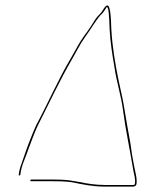

<svg xmlns="http://www.w3.org/2000/svg" viewBox="-20 -641 580 710"><path d="M274.9 32C270 32 253.8 28 248.6 28C224.6 22.7 191.2 23 161.4 23H95.4C93.4 23 92.2 24 91.9 26C91.6 28 92.4 29 94.4 29H160.4C189.4 29 222.2 29.1 246.8 33C282.3 40.3 321.4 49 365.2 49H471.2C478.6 49 483 46 484.7 40C486.6 28.1 484.4 13.5 482.4 4C477 -20.6 472.7 -43.3 468.1 -70L462.4 -110C458 -135.1 444.7 -207 440.9 -233C434.6 -276.1 425.6 -307.9 417.6 -348C406.4 -404.2 395 -468.7 391.6 -534C390.9 -559.3 390 -576.7 388.8 -586C388.3 -595.3 386.7 -604.3 384.1 -613C377.6 -631.9 365.1 -611.9 359.3 -602C352.4 -590.2 342.3 -583.6 333.4 -571C321.6 -551.7 306.7 -528.6 291.6 -509C271.3 -481.5 258.7 -453.5 239.8 -422C197.7 -351.5 153.8 -252.2 114.3 -179C100.9 -149.9 84.5 -107.8 73.5 -76L59.7 -36C55.2 -24.7 52.4 -15 51.1 -7L49.2 5C48.9 7 49.7 8 51.7 8C53.7 8 54.9 7 55.2 5L57.1 -7C58.4 -15 60.9 -24.3 64.5 -35C82.1 -78.1 100.3 -135.6 120 -177C157.7 -251.2 203.6 -349.1 244.9 -419.5C263.2 -450.5 276 -478.7 296.1 -506C315.7 -532.6 332 -562.4 351.7 -585C362 -593.9 366.9 -602.8 374.2 -614C374.4 -614.7 374.8 -615.3 375.6 -616C381.1 -609.5 382 -596.1 382.7 -585C383.7 -575 384.7 -557.7 385.4 -533C387.9 -484.6 395.4 -438.1 402.7 -396C411.4 -334.5 427.3 -292 435.2 -231.5C444.4 -160.8 461.8 -80.3 472.6 -13C475.2 3.5 481.9 19.7 478.8 39C478.4 41.7 476.2 43 472.2 43H366.2C335.3 43 299.4 37.9 274.9 32Z"/></svg>

Font: Proton
Style: HlIt
Weight: 500
Version: Version 1.017